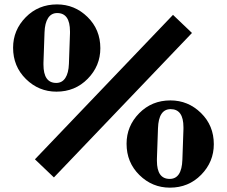

<svg xmlns="http://www.w3.org/2000/svg" viewBox="-20 -800 1040 880"><path d="M227.1 13.2 140.1 -69.8 772.9 -731.9 859.9 -648.9ZM238.8 -379.9Q157.7 -379.9 98.9 -437.7Q40 -495.6 40 -581.1Q40 -662.1 97.9 -720.9Q155.8 -779.8 241.2 -779.8Q322.3 -779.8 381.1 -722.2Q439.9 -664.6 439.9 -579.1Q439.9 -498 382.1 -439Q324.2 -379.9 238.8 -379.9ZM242.2 -740.2Q215.3 -740.2 200.4 -717.3Q185.5 -694.3 184.1 -651.9L179.2 -512.2V-503.9Q179.2 -419.9 237.8 -419.9Q264.6 -419.9 279.5 -442.6Q294.4 -465.3 295.9 -507.8L300.8 -647.9V-655.8Q300.8 -740.2 242.2 -740.2ZM758.8 60.1Q677.7 60.1 618.9 2.2Q560.1 -55.7 560.1 -141.1Q560.1 -222.2 617.9 -281Q675.8 -339.8 761.2 -339.8Q842.3 -339.8 901.1 -282.2Q960 -224.6 960 -139.2Q960 -58.1 902.1 1Q844.2 60.1 758.8 60.1ZM762.2 -299.8Q707 -299.8 704.1 -211.9L699.2 -71.8V-63Q699.2 20 757.8 20Q813 20 815.9 -67.9L820.8 -208V-216.8Q820.8 -299.8 762.2 -299.8Z"/></svg>

Font: Yokawerad
Style: Regular
Weight: 500
Designer: gluk
Foundry: gluk
Version: Version 0.79